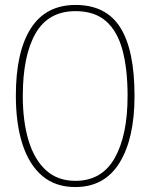

<svg xmlns="http://www.w3.org/2000/svg" viewBox="-20 -745 608 775"><path d="M284 10Q203 10 150 -35.5Q97 -81 70.5 -163.5Q44 -246 44 -359Q44 -536 104.5 -630.5Q165 -725 285 -725Q408 -725 465.5 -634Q523 -543 523 -358Q523 -186 462.5 -88Q402 10 284 10ZM284 -15Q391 -15 443 -107Q495 -199 495 -358Q495 -466 474.5 -542.5Q454 -619 408 -659.5Q362 -700 285 -700Q175 -700 123.5 -610Q72 -520 72 -358Q72 -254 95.5 -177Q119 -100 166 -57.5Q213 -15 284 -15Z"/></svg>

Font: Noto Serif Armenian Condensed Thin
Style: Regular
Weight: 100
Width: 3
Designer: Monotype Design Team
Foundry: Monotype Imaging Inc.
Version: Version 2.008; ttfautohint (v1.8.4.7-5d5b)